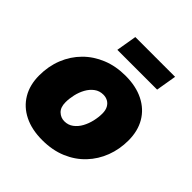

<svg xmlns="http://www.w3.org/2000/svg" viewBox="-194 -849 1000 1000"><g transform="rotate(45 305.5 -349.5)"><path d="M270.5 11.2Q193.4 11.2 137.5 -16.6Q81.5 -44.4 51.3 -95.5Q21 -146.5 21 -216.3Q21 -284.2 44.2 -342Q67.4 -399.9 109.9 -442.6Q152.3 -485.4 210.9 -509.3Q269.5 -533.2 340.8 -533.2Q418 -533.2 473.9 -505.1Q529.8 -477.1 559.8 -426Q589.8 -375 589.8 -305.2Q589.8 -240.7 568.1 -183.6Q546.4 -126.5 504.9 -82.5Q463.4 -38.6 404.3 -13.7Q345.2 11.2 270.5 11.2ZM282.7 -139.6Q311 -139.6 332.3 -155.8Q353.5 -171.9 367.2 -197Q380.9 -222.2 387.7 -251.5Q394.5 -280.8 394.5 -308.1Q394.5 -333 385.5 -349.4Q376.5 -365.7 361.6 -373.8Q346.7 -381.8 328.6 -381.8Q300.3 -381.8 279.1 -366Q257.8 -350.1 243.9 -325Q230 -299.8 223.4 -270.5Q216.8 -241.2 216.8 -214.4Q216.8 -176.8 236.6 -158.2Q256.3 -139.6 282.7 -139.6ZM526.9 -711.4 507.8 -598.1H214.8L233.9 -711.4Z"/></g></svg>

Font: Inter 28pt Black
Style: Italic
Weight: 900
Italic angle: -9.3988°
Designer: Rasmus Andersson
Foundry: rsms
Version: Version 4.001;git-66647c0bb